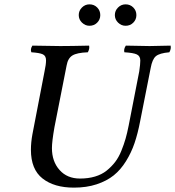

<svg xmlns="http://www.w3.org/2000/svg" viewBox="-20 -858 810 888"><path d="M123 -165Q123 -199.2 129.9 -236.8L186 -527.8Q192.9 -559.6 192.9 -579.1Q192.9 -600.1 177.7 -606.9Q162.6 -613.8 125 -616.2Q119.1 -630.9 129.9 -647Q219.7 -645 258.8 -645Q306.2 -645 392.1 -647Q395.5 -632.8 386.2 -616.2Q335.4 -614.3 314.7 -601.3Q293.9 -588.4 288.1 -555.2L231.9 -270Q220.2 -203.6 220.2 -172.9Q220.2 -111.3 255.4 -71.8Q290.5 -32.2 350.1 -32.2Q388.2 -32.2 419.4 -41.5Q450.7 -50.8 473.1 -68.8Q495.6 -86.9 512.2 -108.4Q528.8 -129.9 541 -159.9Q553.2 -189.9 560.8 -216.6Q568.4 -243.2 575.2 -277.8L624 -527.8Q628.9 -561 628.9 -578.1Q628.9 -598.6 613 -606.2Q597.2 -613.8 555.2 -616.2Q551.3 -630.9 562 -647Q653.8 -645 671.9 -645Q694.8 -645 769 -647Q772.5 -632.3 763.2 -616.2Q717.8 -612.3 700.9 -598.1Q684.1 -584 676.8 -543L627.9 -295.9Q617.2 -240.2 602.3 -196.3Q587.4 -152.3 562.7 -112.5Q538.1 -72.8 505.9 -46.9Q473.6 -21 427 -5.6Q380.4 9.8 321.8 9.8Q230.5 9.8 176.8 -32.5Q123 -74.7 123 -165ZM511.2 -788.1Q511.2 -808.6 525.9 -823.2Q540.5 -837.9 561 -837.9Q582 -837.9 596.4 -823.5Q610.8 -809.1 610.8 -788.1Q610.8 -767.6 596.4 -753.2Q582 -738.8 561 -738.8Q541 -738.8 526.1 -753.4Q511.2 -768.1 511.2 -788.1ZM344.2 -788.1Q344.2 -808.6 358.9 -823.2Q373.5 -837.9 394 -837.9Q415 -837.9 429.4 -823.5Q443.8 -809.1 443.8 -788.1Q443.8 -767.6 429.4 -753.2Q415 -738.8 394 -738.8Q374 -738.8 359.1 -753.4Q344.2 -768.1 344.2 -788.1Z"/></svg>

Font: Common Serif Medium
Style: Italic
Weight: 500
Italic angle: -12°
Designer: Philipp H. Poll, Khaled Hosny
Foundry: Stefan Peev, Context Ltd.
Version: Version 1.026